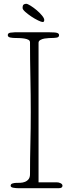

<svg xmlns="http://www.w3.org/2000/svg" viewBox="-20 -991 365 1011"><path d="M99 -949Q99 -963 104.5 -967Q110 -971 118 -971Q125 -971 141 -961Q157 -951 173 -937.5Q189 -924 201 -909.5Q213 -895 213 -886Q213 -875 205 -875Q198 -875 180.5 -883.5Q163 -892 145 -904Q127 -916 113 -928.5Q99 -941 99 -949ZM183 -31H279Q290 -31 299.5 -26Q309 -21 309 -13Q309 0 289 0H77Q63 0 49.5 -2.5Q36 -5 36 -13Q36 -22 46 -25Q56 -28 65 -28Q75 -28 87.5 -28.5Q100 -29 111.5 -33.5Q123 -38 130.5 -47.5Q138 -57 138 -74Q138 -156 140 -234.5Q142 -313 142 -401Q142 -489 140 -584.5Q138 -680 138 -768Q138 -777 129.5 -781.5Q121 -786 108.5 -788Q96 -790 82 -790.5Q68 -791 58 -791Q47 -791 34 -793.5Q21 -796 21 -806Q21 -817 35 -819Q49 -821 58 -821H240Q272 -821 281.5 -817.5Q291 -814 291 -806Q291 -795 278.5 -793Q266 -791 254 -791Q249 -791 237.5 -790.5Q226 -790 214 -788Q202 -786 192.5 -780.5Q183 -775 183 -766Z"/></svg>

Font: Life Savers
Style: Regular
Weight: 400
Designer: Pablo Impallari, Rodrigo Fuenzalida, Brenda Gallo
Foundry: Pablo Impallari, Rodrigo Fuenzalida, Brenda Gallo
Version: Version 3.001; ttfautohint (v0.95) -l 8 -r 50 -G 200 -x 14 -